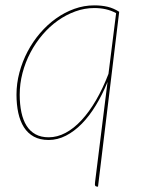

<svg xmlns="http://www.w3.org/2000/svg" viewBox="-20 -516 528 716"><path d="M345.5 180H343.5Q337.5 180 335.2 176.8Q333 173.5 334.5 163L381 -210.5Q361.5 -162.5 337.2 -122.8Q313 -83 285 -54.5Q257 -26 225.8 -10Q194.5 6 161.5 6Q129 6 106.2 -6.5Q83.5 -19 69.2 -41.5Q55 -64 48.2 -95Q41.5 -126 41.5 -163Q41.5 -205 52.5 -246Q63.5 -287 83 -324Q102.5 -361 129.5 -392.5Q156.5 -424 188.8 -447Q221 -470 257.2 -483Q293.5 -496 331.5 -496Q358.5 -496 381 -490.8Q403.5 -485.5 424.5 -472ZM161.5 -4Q193.5 -4 224.5 -20.5Q255.5 -37 284 -67.8Q312.5 -98.5 338 -142.2Q363.5 -186 384.5 -240.5L413 -467Q394.5 -477 374.5 -481.5Q354.5 -486 331.5 -486Q295.5 -486 261 -473.5Q226.5 -461 195.5 -439Q164.5 -417 138.5 -386.5Q112.5 -356 93.5 -320Q74.5 -284 64 -244Q53.5 -204 53.5 -163Q53.5 -126.5 59.8 -97.2Q66 -68 79 -47.2Q92 -26.5 112.5 -15.2Q133 -4 161.5 -4Z"/></svg>

Font: Lato Hairline
Style: Italic
Weight: 100
Italic angle: -7°
Designer: Lukasz Dziedzic
Foundry: tyPoland Lukasz Dziedzic
Version: Version 2.007; 2014-02-27